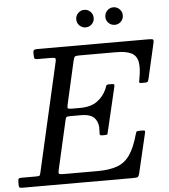

<svg xmlns="http://www.w3.org/2000/svg" viewBox="-101 -997 927 1052"><g transform="rotate(-5 362.5 -471.0)"><path d="M246.5 -346 185.5 -78Q182 -62.5 186 -58.8Q190 -55 210 -55H398Q464 -55 506.5 -70.8Q549 -86.5 576.2 -126Q603.5 -165.5 623 -236Q626 -246.5 628.2 -250.8Q630.5 -255 645 -255H660Q671.5 -255 674.2 -252.8Q677 -250.5 675 -242L623.5 -23Q620 -8.5 614.8 -4.2Q609.5 0 591 0H-22Q-31 0 -35.5 -2.5Q-40 -5 -40 -15V-32Q-40 -46.5 -37 -50.8Q-34 -55 -20 -55H59Q76.5 -55 79.2 -58.5Q82 -62 85 -76L221 -672.5Q224.5 -688 219.8 -691.5Q215 -695 196 -695H124Q110 -695 107 -699.5Q104 -704 104 -718V-734Q104 -745 111.2 -747.5Q118.5 -750 128 -750H736Q758 -750 762.8 -746.8Q767.5 -743.5 763.5 -726L720 -536Q716.5 -522 713.5 -518.5Q710.5 -515 693 -515H678.5Q666 -515 667 -521.8Q668 -528.5 669.5 -537Q681 -597 674.2 -631.5Q667.5 -666 639 -680.5Q610.5 -695 555 -695H355Q330.5 -695 326.8 -689.5Q323 -684 318.5 -665L265.5 -431Q262 -416 265.2 -412Q268.5 -408 288 -408H333Q391 -408 426.8 -433.8Q462.5 -459.5 480 -501Q483.5 -509.5 485.5 -516.2Q487.5 -523 499.5 -523H515Q528.5 -523 529.8 -519Q531 -515 528.5 -504L472.5 -266Q470.5 -256.5 469 -252.2Q467.5 -248 455 -248H439Q426.5 -248 426.5 -256Q426.5 -264 427 -273Q431 -314 410.5 -341Q390 -368 333 -368H275Q256.5 -368 253.2 -364.5Q250 -361 246.5 -346ZM561.5 -845Q541.5 -845 527.5 -859Q513.5 -873 513.5 -893Q513.5 -913 527.5 -927.2Q541.5 -941.5 561.5 -941.5Q581.5 -941.5 595.5 -927.2Q609.5 -913 609.5 -893Q609.5 -873 595.5 -859Q581.5 -845 561.5 -845ZM401.5 -845Q381.5 -845 367.5 -859Q353.5 -873 353.5 -893Q353.5 -913 367.5 -927.2Q381.5 -941.5 401.5 -941.5Q421.5 -941.5 435.5 -927.2Q449.5 -913 449.5 -893Q449.5 -873 435.5 -859Q421.5 -845 401.5 -845Z"/></g></svg>

Font: Besley
Style: Italic
Weight: 400
Italic angle: -13°
Designer: Owen Earl
Foundry: indestructible type*
Version: Version 4.000; ttfautohint (v1.8.4.7-5d5b)